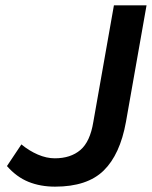

<svg xmlns="http://www.w3.org/2000/svg" viewBox="-20 -688 568 718"><path d="M186 10Q131 10 86.5 -8Q42 -26 6 -67L60 -148Q89 -124 121.5 -110Q154 -96 185 -96Q244 -96 280.5 -127Q317 -158 329 -232L406 -668H528L451 -232Q429 -110 367.5 -50Q306 10 186 10Z"/></svg>

Font: Gantari SemiBold
Style: Italic
Weight: 600
Italic angle: -10°
Designer: Anugrah Pasau
Foundry: Lafontype
Version: Version 1.000